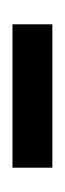

<svg xmlns="http://www.w3.org/2000/svg" viewBox="82 -439 104 308"><g transform="rotate(-90 134.0 -285.0)"><path d="M249 -317V-253H19V-317Z"/></g></svg>

Font: Ibarra Real Nova
Style: Regular
Weight: 400
Designer: Jose Maria Ribagorda & Octavio Pardo
Foundry: Jose Maria Ribagorda
Version: Version 1.014